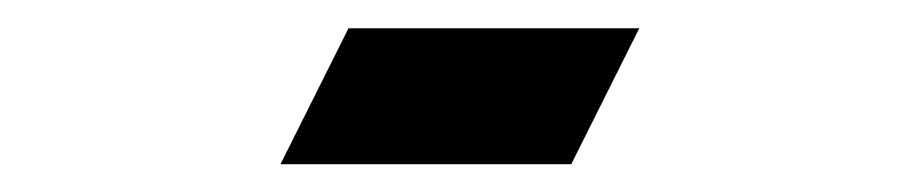

<svg xmlns="http://www.w3.org/2000/svg" viewBox="-20 -118 662 138"><path d="M181.6 0 230.5 -97.7H439.5L390.6 0Z"/></svg>

Font: Thabit
Style: Regular
Weight: 500
Designer: Regenerated by Nadim Shaikli
Foundry: MAK Alagha
Version: 0.01